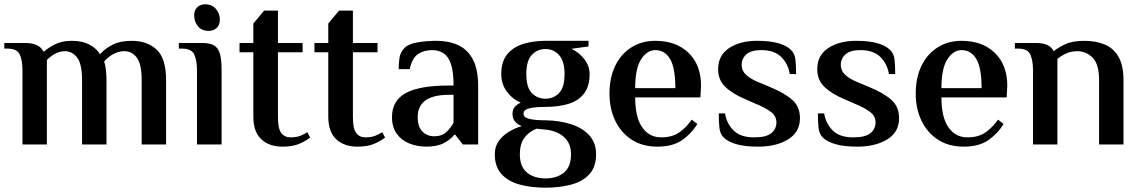

<svg xmlns="http://www.w3.org/2000/svg" viewBox="-21 -669 5282 889"><path d="M83 0V-344Q83 -389 70.5 -416.5Q58 -444 13 -444H-1V-470H95Q160 -470 180 -431H184Q202 -448 234.5 -464Q267 -480 312 -480Q361 -480 394.5 -461.5Q428 -443 442 -418Q465 -444 500.5 -462Q536 -480 588 -480Q660 -480 704 -439.5Q748 -399 748 -298V0H635V-298Q635 -372 612.5 -402Q590 -432 555 -432Q526 -432 500 -416.5Q474 -401 461 -383Q467 -370 469.5 -345.5Q472 -321 472 -298V0H359V-298Q359 -372 336.5 -402Q314 -432 279 -432Q255 -432 233 -419.5Q211 -407 196 -391V0Z M945 -526Q913 -526 895.5 -547.5Q878 -569 878 -598Q878 -622 892.5 -635.5Q907 -649 929 -649Q961 -649 979 -627.5Q997 -606 997 -578Q997 -554 982.5 -540Q968 -526 945 -526ZM891 0V-344Q891 -389 878.5 -416.5Q866 -444 821 -444H807V-470H915Q950 -470 969.5 -459Q989 -448 997 -421Q1005 -394 1005 -344V0Z M1287 10Q1225 10 1188.5 -24.5Q1152 -59 1152 -129V-427H1088V-470H1152V-560L1202 -620H1266V-470H1380V-427H1266V-126Q1266 -74 1281 -53.5Q1296 -33 1325 -33Q1351 -33 1370 -40.5Q1389 -48 1402 -57L1415 -32Q1396 -17 1365.5 -3.5Q1335 10 1287 10Z M1634 10Q1572 10 1535.5 -24.5Q1499 -59 1499 -129V-427H1435V-470H1499V-560L1549 -620H1613V-470H1727V-427H1613V-126Q1613 -74 1628 -53.5Q1643 -33 1672 -33Q1698 -33 1717 -40.5Q1736 -48 1749 -57L1762 -32Q1743 -17 1712.5 -3.5Q1682 10 1634 10Z M1954 10Q1910 10 1873.5 -5Q1837 -20 1815.5 -50.5Q1794 -81 1794 -127Q1794 -203 1857.5 -238Q1921 -273 2058 -273H2079Q2079 -337 2067 -372.5Q2055 -408 2032.5 -422.5Q2010 -437 1980 -437Q1943 -437 1915.5 -419.5Q1888 -402 1876 -349H1825Q1825 -375 1828.5 -400Q1832 -425 1850 -445Q1868 -465 1910.5 -472.5Q1953 -480 2000 -480Q2057 -480 2100.5 -460Q2144 -440 2168.5 -394Q2193 -348 2193 -270V0H2122L2087 -45H2082Q2068 -25 2036 -7.5Q2004 10 1954 10ZM1990 -38Q2025 -38 2046.5 -58.5Q2068 -79 2079 -101V-230H2058Q1913 -230 1913 -127Q1913 -82 1935 -60Q1957 -38 1990 -38Z M2505 200Q2438 200 2385 185.5Q2332 171 2301 137Q2270 103 2270 45Q2270 10 2288 -15.5Q2306 -41 2334.5 -58.5Q2363 -76 2395 -85Q2377 -92 2364.5 -105.5Q2352 -119 2352 -142Q2352 -162 2362.5 -174Q2373 -186 2390 -194Q2353 -209 2326.5 -244Q2300 -279 2300 -326Q2300 -384 2327.5 -417.5Q2355 -451 2401.5 -465.5Q2448 -480 2505 -480H2704V-454L2625 -443Q2661 -426 2685 -394.5Q2709 -363 2709 -326Q2709 -269 2683 -235.5Q2657 -202 2611 -188Q2565 -174 2505 -174Q2457 -174 2430 -167.5Q2403 -161 2403 -142Q2403 -125 2430 -118.5Q2457 -112 2505 -112Q2569 -111 2622.5 -94Q2676 -77 2707.5 -42.5Q2739 -8 2739 45Q2739 103 2708.5 137Q2678 171 2624.5 185.5Q2571 200 2505 200ZM2505 -212Q2542 -212 2567.5 -238Q2593 -264 2593 -326Q2593 -385 2568 -413.5Q2543 -442 2505 -442Q2467 -442 2441.5 -415Q2416 -388 2416 -326Q2416 -264 2441.5 -238Q2467 -212 2505 -212ZM2505 157Q2558 157 2590.5 130Q2623 103 2623 45Q2623 -2 2594 -31Q2565 -60 2513 -68L2463 -73Q2428 -59 2407 -31Q2386 -3 2386 45Q2386 103 2419 130Q2452 157 2505 157Z M3023 10Q2953 10 2903.5 -22.5Q2854 -55 2827.5 -110.5Q2801 -166 2801 -235Q2801 -310 2828 -365Q2855 -420 2903 -450Q2951 -480 3013 -480Q3110 -480 3167.5 -424Q3225 -368 3225 -272L3222 -218H2920Q2920 -126 2952.5 -79.5Q2985 -33 3040 -33Q3091 -33 3123.5 -55.5Q3156 -78 3182 -115L3208 -95Q3182 -52 3138.5 -21Q3095 10 3023 10ZM2920 -261H3106Q3106 -355 3081.5 -396Q3057 -437 3013 -437Q2975 -437 2947.5 -394.5Q2920 -352 2920 -261Z M3490 10Q3429 10 3390 -1Q3351 -12 3331 -31Q3313 -48 3310 -77Q3307 -106 3307 -144H3336Q3344 -96 3376 -64.5Q3408 -33 3470 -33Q3527 -33 3550.5 -52.5Q3574 -72 3574 -102Q3574 -131 3549.5 -150Q3525 -169 3484 -186L3429 -210Q3370 -235 3337 -267Q3304 -299 3304 -348Q3304 -413 3355 -446.5Q3406 -480 3484 -480Q3544 -480 3582.5 -469Q3621 -458 3640 -439Q3659 -422 3662 -393Q3665 -364 3665 -326H3636Q3628 -374 3596 -405.5Q3564 -437 3504 -437Q3457 -437 3435 -417.5Q3413 -398 3413 -368Q3413 -342 3432.5 -323.5Q3452 -305 3487 -290L3547 -265Q3614 -237 3648.5 -205.5Q3683 -174 3683 -122Q3683 -57 3628 -23.5Q3573 10 3490 10Z M3949 10Q3888 10 3849 -1Q3810 -12 3790 -31Q3772 -48 3769 -77Q3766 -106 3766 -144H3795Q3803 -96 3835 -64.5Q3867 -33 3929 -33Q3986 -33 4009.5 -52.5Q4033 -72 4033 -102Q4033 -131 4008.5 -150Q3984 -169 3943 -186L3888 -210Q3829 -235 3796 -267Q3763 -299 3763 -348Q3763 -413 3814 -446.5Q3865 -480 3943 -480Q4003 -480 4041.5 -469Q4080 -458 4099 -439Q4118 -422 4121 -393Q4124 -364 4124 -326H4095Q4087 -374 4055 -405.5Q4023 -437 3963 -437Q3916 -437 3894 -417.5Q3872 -398 3872 -368Q3872 -342 3891.5 -323.5Q3911 -305 3946 -290L4006 -265Q4073 -237 4107.5 -205.5Q4142 -174 4142 -122Q4142 -57 4087 -23.5Q4032 10 3949 10Z M4441 10Q4371 10 4321.5 -22.5Q4272 -55 4245.5 -110.5Q4219 -166 4219 -235Q4219 -310 4246 -365Q4273 -420 4321 -450Q4369 -480 4431 -480Q4528 -480 4585.5 -424Q4643 -368 4643 -272L4640 -218H4338Q4338 -126 4370.5 -79.5Q4403 -33 4458 -33Q4509 -33 4541.5 -55.5Q4574 -78 4600 -115L4626 -95Q4600 -52 4556.5 -21Q4513 10 4441 10ZM4338 -261H4524Q4524 -355 4499.5 -396Q4475 -437 4431 -437Q4393 -437 4365.5 -394.5Q4338 -352 4338 -261Z M4762 0V-344Q4762 -389 4749.5 -416.5Q4737 -444 4692 -444H4678V-470H4774Q4809 -470 4828.5 -460.5Q4848 -451 4858 -432Q4877 -448 4911 -464Q4945 -480 5000 -480Q5054 -480 5095 -462.5Q5136 -445 5158.5 -405Q5181 -365 5181 -298V0H5068V-298Q5068 -372 5038 -402Q5008 -432 4967 -432Q4938 -432 4914.5 -421Q4891 -410 4875 -396V0Z"/></svg>

Font: El Messiri SemiBold
Style: Regular
Weight: 600
Designer: Mohamed Gaber
Foundry: Kief Type Foundry
Version: Version 2.020; ttfautohint (v1.8.3)